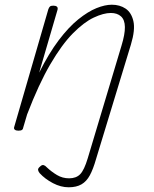

<svg xmlns="http://www.w3.org/2000/svg" viewBox="-20 -539 654 814"><path d="M387 136Q375 178 361 204Q347 230 325.5 242.5Q304 255 271 255Q238 255 204.5 237.5Q171 220 148 195Q143 189 141.5 182Q140 175 150 167Q158 159 165 161Q172 163 178 170Q198 189 221.5 203Q245 217 273 217Q303 217 320 199.5Q337 182 352 132L495 -345Q510 -394 509.5 -424.5Q509 -455 493 -469.5Q477 -484 450 -484Q419 -484 377.5 -464.5Q336 -445 289 -397.5Q242 -350 193 -266Q144 -182 95 -54L79 0Q78 8 73.5 11.5Q69 15 58 15Q48 15 43 11Q38 7 40 0L185 -500Q188 -508 192 -511.5Q196 -515 206 -515Q216 -515 221 -511Q226 -507 224 -498L146 -231Q187 -313 229 -368.5Q271 -424 312 -457Q353 -490 389 -504.5Q425 -519 454 -519Q488 -519 512.5 -502.5Q537 -486 545.5 -449.5Q554 -413 535 -350Z"/></svg>

Font: Playwrite AU QLD Thin
Style: Regular
Weight: 250
Designer: Veronika Burian, José Scaglione
Foundry: TypeTogether
Version: Version 1.002